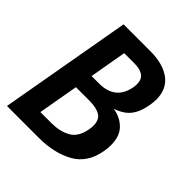

<svg xmlns="http://www.w3.org/2000/svg" viewBox="-197 -859 993 993"><g transform="rotate(45 300.0 -362.5)"><path d="M138.5 -725H334.5Q426.5 -725 480 -685.8Q533.5 -646.5 533.5 -570Q533.5 -551.5 529.5 -527.5Q522 -484 507 -455.5Q492 -427 469 -409.8Q446 -392.5 411.5 -380Q464 -372.5 499.2 -337.5Q534.5 -302.5 534.5 -236.5Q534.5 -215 530 -189.5Q512 -87 433.8 -43.5Q355.5 0 242.5 0H10.5ZM396.5 -216.5Q399 -229 399 -244Q399 -288 370.8 -304.5Q342.5 -321 295 -321H194L155 -100H237.5Q296.5 -100 340.5 -124Q384.5 -148 396.5 -216.5ZM404.5 -531.5Q406.5 -543 406.5 -555Q406.5 -590.5 384.5 -606.2Q362.5 -622 321 -622H246L210.5 -419H265.5Q384 -419 404.5 -531.5Z"/></g></svg>

Font: JuliaMono
Style: Bold Italic
Weight: 700
Italic angle: -9°
Monospace: yes
Designer: cormullion
Foundry: corm
Version: Version 0.057; ttfautohint (v1.8.4)